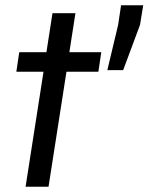

<svg xmlns="http://www.w3.org/2000/svg" viewBox="-20 -708 563 728"><path d="M42 0ZM77 0 145 -436H42L53 -510H156L179 -658H266L243 -510H364L353 -436H232L164 0ZM387 -442 428 -614 439 -688H523L511 -614L447 -442Z"/></svg>

Font: Azeri Sans
Style: Italic
Weight: 400
Designer: Hector Gatti & Omnibus-Type (original fonts) / Cristiano Sobral (main changes and remastering)
Foundry: Omnibus-Type
Version: Version 0.07;August 21, 2020;FontCreator 13.0.0.2681 64-bit;